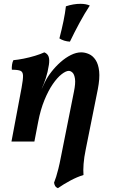

<svg xmlns="http://www.w3.org/2000/svg" viewBox="-20 -741 590 1005"><path d="M283 244Q273 240 268.5 232Q264 224 263 215Q269 200 274 184Q279 168 285.5 142.5Q292 117 300 75L367 -261Q376 -305 372.5 -328.5Q369 -352 359.5 -361Q350 -370 340 -370Q325 -370 302.5 -352.5Q280 -335 256.5 -301Q233 -267 212.5 -217Q192 -167 180 -104L175 -226L215 -311Q228 -338 249.5 -365.5Q271 -393 297 -416Q323 -439 351 -453Q379 -467 405 -467Q425 -467 445.5 -458Q466 -449 480.5 -427Q495 -405 499 -368Q503 -331 492 -274L429 40Q420 83 417.5 117Q415 151 417 175Q384 185 348.5 204Q313 223 283 244ZM40 0 93 -282Q101 -325 100.5 -345Q100 -365 87 -370.5Q74 -376 42 -376Q41 -389 43 -402.5Q45 -416 50 -426Q73 -428 103.5 -434Q134 -440 163.5 -449Q193 -458 212 -467Q229 -460 234.5 -444.5Q240 -429 236 -402Q230 -363 220 -332.5Q210 -302 199 -278L180 -104L160 0ZM346 -523Q314 -525 291 -540Q304 -590 312.5 -631.5Q321 -673 325 -708Q364 -721 401 -721Q430 -721 450 -712Q423 -671 396 -621Q369 -571 346 -523Z"/></svg>

Font: Vollkorn SemiBold
Style: Italic
Weight: 600
Italic angle: -11°
Designer: Friedrich Althausen
Foundry: Friedrich Althausen
Version: Version 5.000